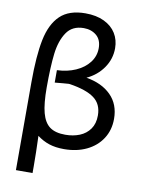

<svg xmlns="http://www.w3.org/2000/svg" viewBox="-97 -798 793 1035"><g transform="rotate(10 300.0 -281.0)"><path d="M286 -730.5Q346 -730.5 388.8 -710Q431.5 -689.5 453.5 -653.8Q475.5 -618 475.5 -572.5Q475.5 -514 441.8 -465Q408 -416 351 -389.5Q436.5 -375.5 486.2 -326Q536 -276.5 536 -196.5Q536 -135 505.5 -88Q475 -41 421 -15.2Q367 10.5 298 10.5Q251.5 10.5 216.5 -1Q181.5 -12.5 150.5 -36Q154 59 154 130.5V167H63V-314Q63 -459 81.2 -548.2Q99.5 -637.5 148 -684Q196.5 -730.5 286 -730.5ZM447 -199.5Q447 -262 403.5 -294Q360 -326 269.5 -340L262.5 -340.5Q260 -340.5 230 -338L187 -334V-402Q243 -404 289 -424.2Q335 -444.5 361.8 -479.2Q388.5 -514 388.5 -557.5Q388.5 -603.5 360.5 -627Q332.5 -650.5 291 -650.5Q228 -650.5 197 -604.2Q166 -558 157.5 -486.2Q149 -414.5 149 -301Q149 -212.5 162.5 -162Q176 -111.5 206.5 -89.2Q237 -67 291.5 -67Q334.5 -67 369.8 -81.2Q405 -95.5 426 -125.2Q447 -155 447 -199.5Z"/></g></svg>

Font: JuliaMono Medium
Style: Regular
Weight: 500
Monospace: yes
Designer: cormullion
Foundry: corm
Version: Version 0.054; ttfautohint (v1.8.4)